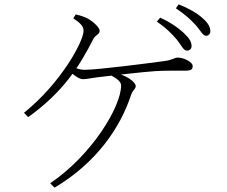

<svg xmlns="http://www.w3.org/2000/svg" viewBox="-20 -819 1040 880"><path d="M924 -655C935 -655 944 -662 944 -676C944 -696 933 -715 907 -737C884 -758 849 -779 799 -799L786 -781C828 -753 853 -730 876 -705C899 -680 909 -655 924 -655ZM836 -587C849 -587 858 -594 858 -608C858 -628 846 -646 820 -670C797 -691 763 -716 714 -738L699 -720C740 -692 768 -664 790 -638C811 -612 821 -587 836 -587ZM210 21 230 41C424 -74 533 -237 581 -385C588 -406 602 -410 602 -425C602 -443 558 -476 502 -486L488 -474C514 -460 535 -446 535 -427C535 -330 401 -108 210 21ZM90 -302 109 -282C268 -396 344 -514 408 -641C417 -658 437 -662 437 -678C437 -692 407 -721 382 -734C370 -741 348 -748 327 -753L316 -735C346 -715 363 -700 363 -678C363 -630 261 -440 90 -302ZM359 -456C378 -456 403 -462 428 -465C494 -473 633 -489 691 -493C736 -496 800 -495 827 -495C859 -495 863 -502 863 -517C863 -534 824 -555 795 -555C777 -555 774 -544 732 -539C675 -531 429 -499 368 -499C348 -499 335 -503 302 -518L288 -501C308 -483 340 -456 359 -456Z"/></svg>

Font: Source Han Serif CN VF
Style: Regular
Weight: 250
Designer: Ryoko NISHIZUKA 西塚涼子 (kana & ideographs); Frank Grießhammer (Latin, Greek & Cyrillic); Wenlong ZHANG 张文龙 (bopomofo); San
Foundry: Adobe
Version: Version 2.002;hotconv 1.1.0;makeotfexe 2.6.0